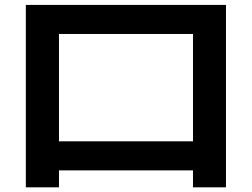

<svg xmlns="http://www.w3.org/2000/svg" viewBox="-20 -737 1040 793"><path d="M86.7 36.7V-716.7H913.3V36.7H777.1V-33.3H223.6V36.7ZM223.6 -153.3H777.1V-596.7H223.6Z"/></svg>

Font: M PLUS 2 Thin
Style: Regular
Weight: 100
Designer: Coji Morishita
Foundry: UNDERFOREST DESIGN
Version: Version 1.001